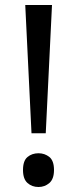

<svg xmlns="http://www.w3.org/2000/svg" viewBox="-20 -734 309 768"><path d="M163 -201H106L81 -714H188ZM72 -54Q72 -91 90 -106Q108 -121 134 -121Q159 -121 177.5 -106Q196 -91 196 -54Q196 -18 177.5 -2Q159 14 134 14Q108 14 90 -2Q72 -18 72 -54Z"/></svg>

Font: Noto Sans Hebrew Droid
Style: Regular
Weight: 400
Designer: Monotype Design Team
Foundry: Monotype Imaging Inc.
Version: Version 1.100